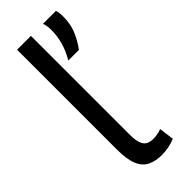

<svg xmlns="http://www.w3.org/2000/svg" viewBox="-246 -772 814 814"><g transform="rotate(-45 160.5 -365.0)"><path d="M146 -740V-148Q146 -113 153.5 -94.5Q161 -76 174.5 -70Q188 -64 204 -64Q215 -64 227.5 -66Q240 -68 254 -73L263 -6Q246 1 225 5.5Q204 10 182 10Q145 10 118 -3Q91 -16 77 -49Q63 -82 63 -141V-740ZM184 -554Q205 -589 215 -624.5Q225 -660 225 -696Q225 -708 223.5 -719.5Q222 -731 218 -740H296Q299 -731 300 -721Q301 -711 301 -701Q301 -657 286.5 -622Q272 -587 248 -554Z"/></g></svg>

Font: Georama ExtraCondensed Thin
Style: Regular
Weight: 400
Version: Version 1.001